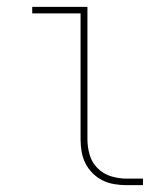

<svg xmlns="http://www.w3.org/2000/svg" viewBox="-20 -540 490 560"><path d="M349 0Q331 0 313 -3Q295 -6 279 -14Q263 -22 250 -35Q237 -48 229 -64Q221 -80 218 -98Q215 -116 215 -134V-501H74V-520H235V-134Q235 -111 241.5 -88.5Q248 -66 264.5 -49.5Q281 -33 303.5 -26Q326 -19 349 -19H397V0Z"/></svg>

Font: Zed Sans Thin Extended
Style: Regular
Weight: 100
Width: 7
Designer: Belleve Invis
Foundry: Belleve Invis
Version: Version 1.0.0; ttfautohint (v1.8.4)